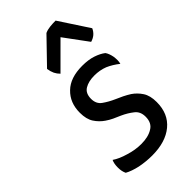

<svg xmlns="http://www.w3.org/2000/svg" viewBox="-235 -801 886 886"><g transform="rotate(-45 208.5 -358.0)"><path d="M53.7 -95.7Q45.9 -79.1 45.9 -54.7Q45.9 -53.7 45.9 -52.7Q45.9 -28.3 54.7 -10.7Q79.1 2.9 118.2 11.7Q158.2 19.5 197.3 19.5Q285.2 19.5 335.9 -22.5Q386.7 -64.5 386.7 -140.6Q386.7 -182.6 370.1 -208Q353.5 -233.4 329.1 -250Q313.5 -259.8 295.9 -268.6Q278.3 -276.4 261.7 -284.2Q230.5 -297.9 206.1 -315.4Q182.6 -332 182.6 -365.2Q182.6 -401.4 207 -416Q231.4 -430.7 269.5 -430.7Q304.7 -430.7 335 -418.9Q364.3 -406.2 392.6 -383.8Q395.5 -394.5 395.5 -405.3Q395.5 -417 393.6 -429.7Q388.7 -454.1 378.9 -467.8Q360.4 -482.4 331.1 -492.2Q301.8 -502 261.7 -502Q183.6 -502 142.6 -461.9Q100.6 -421.9 100.6 -356.4Q100.6 -314.5 117.2 -289.1Q133.8 -263.7 158.2 -247.1Q173.8 -236.3 190.4 -228.5Q208 -220.7 225.6 -212.9Q255.9 -199.2 279.3 -180.7Q302.7 -163.1 302.7 -128.9Q302.7 -87.9 273.4 -71.3Q245.1 -53.7 199.2 -53.7Q160.2 -53.7 120.1 -66.4Q79.1 -78.1 53.7 -95.7ZM136.7 -606.4Q139.6 -586.9 146.5 -572.3Q153.3 -558.6 165 -546.9Q205.1 -586.9 284.2 -666Q305.7 -637.7 369.1 -550.8Q385.7 -555.7 397.5 -565.4Q410.2 -576.2 417 -591.8Q385.7 -639.6 322.3 -736.3Q303.7 -736.3 285.2 -734.4Q266.6 -732.4 252 -725.6Q213.9 -685.5 136.7 -606.4Z"/></g></svg>

Font: cl
Style: Italic
Weight: 400
Designer: Mitja Miklavcic
Version: Version 7.504; 2011; Build 1022